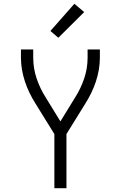

<svg xmlns="http://www.w3.org/2000/svg" viewBox="-20 -997 640 1017"><path d="M268 0V-287L167 -450Q150 -477 136 -506Q122 -535 112 -565.5Q102 -596 96.5 -627.5Q91 -659 91 -691V-735H156V-691Q156 -635 174 -581.5Q192 -528 222 -481L300 -354L378 -481Q408 -528 426 -581.5Q444 -635 444 -691V-735H509V-691Q509 -659 503.5 -627.5Q498 -596 488 -565.5Q478 -535 464 -506Q450 -477 433 -450L332 -287V0ZM289 -797 247 -833 374 -977 426 -933Z"/></svg>

Font: Iosevka Curly Light Extended
Style: Regular
Weight: 300
Width: 7
Monospace: yes
Designer: Belleve Invis
Foundry: Belleve Invis
Version: Version 11.1.0; ttfautohint (v1.8.3)